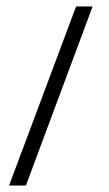

<svg xmlns="http://www.w3.org/2000/svg" viewBox="-20 -573 336 593"><path d="M266 -553 60 0H8L215 -553Z"/></svg>

Font: Pomorsky Unicode
Style: Medium
Weight: 500
Version: 1.1